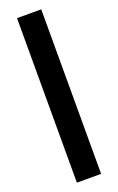

<svg xmlns="http://www.w3.org/2000/svg" viewBox="-173 -744 614 998"><g transform="rotate(-20 134.0 -245.0)"><path d="M67 210V-700H201V210Z"/></g></svg>

Font: Titillium Web[RUS by Daymarius]
Style: Bold
Weight: 700
Designer: Cyrillization by Daymarius
Foundry: Cyrillization by Daymarius
Version: Version 1.002 September 11, 2018